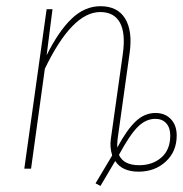

<svg xmlns="http://www.w3.org/2000/svg" viewBox="-20 -549 595 625"><path d="M485.8 -181.2Q517.6 -181.2 536.4 -161.1Q555.2 -141.1 555.2 -107.9Q555.2 -55.7 519.5 -22.9Q483.9 9.8 431.2 9.8Q377.4 9.8 355 -24.9L307.1 56.2L291 47.9L345.2 -43Q336.9 -70.3 340.8 -96.2L379.9 -374Q389.2 -440.9 370.4 -475.3Q351.6 -509.8 306.2 -509.8Q214.8 -509.8 126 -325.2L81.1 0H59.1L131.8 -519H150.9L131.8 -369.1Q170.9 -447.8 213.4 -488.3Q255.9 -528.8 307.1 -528.8Q362.8 -528.8 387.5 -488.3Q412.1 -447.8 401.9 -376L362.8 -96.2Q360.8 -76.7 361.8 -68.8Q393.1 -127 421.9 -154.1Q450.7 -181.2 485.8 -181.2ZM433.1 -11.2Q476.6 -11.2 505.4 -36.4Q534.2 -61.5 534.2 -107.9Q534.2 -133.3 521.2 -147.7Q508.3 -162.1 485.8 -162.1Q455.1 -162.1 429 -136.5Q402.8 -110.8 367.2 -44.9Q382.3 -11.2 433.1 -11.2Z"/></svg>

Font: Fira Sans Compressed Thin
Style: Italic
Weight: 100
Width: 3
Italic angle: -8°
Designer: Carrois Corporate & Edenspiekermann AG
Foundry: Carrois Corporate GbR & Edenspiekermann AG
Version: Version 4.203;PS 004.203;hotconv 1.0.88;makeotf.lib2.5.64775